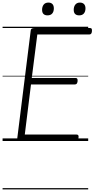

<svg xmlns="http://www.w3.org/2000/svg" viewBox="-20 -1092 732 1487"><path d="M139 0Q126 0 119 -5.5Q112 -11 114 -23L218 -856Q219 -866 226 -870.5Q233 -875 248 -875H677Q687 -875 690 -869Q693 -863 692 -850Q691 -837 686 -831Q681 -825 672 -825H269L226 -488H566Q575 -488 578.5 -482Q582 -476 581 -463Q579 -449 574 -443.5Q569 -438 560 -438H220L172 -50H573Q583 -50 586.5 -44Q590 -38 588 -25Q587 -12 582 -6Q577 0 568 0ZM348 -973Q328 -973 317 -983.5Q306 -994 306 -1016Q306 -1041 318.5 -1056.5Q331 -1072 355 -1072Q375 -1072 386 -1060.5Q397 -1049 397 -1027Q397 -1002 384.5 -987.5Q372 -973 348 -973ZM593 -973Q573 -973 562 -983.5Q551 -994 551 -1016Q551 -1041 563.5 -1056.5Q576 -1072 599 -1072Q619 -1072 630.5 -1060.5Q642 -1049 642 -1027Q642 -1002 629.5 -987.5Q617 -973 593 -973ZM0 365H663V375H0ZM0 -20H663V0H0ZM0 -505H663V-500H0ZM0 -885H663V-875H0Z"/></svg>

Font: Playwrite GB S Guides
Style: Italic
Weight: 400
Italic angle: -7.01216°
Designer: Veronika Burian, José Scaglione
Foundry: TypeTogether
Version: Version 1.002